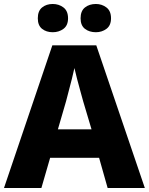

<svg xmlns="http://www.w3.org/2000/svg" viewBox="-20 -945 748 965"><path d="M521 0 478 -152H232L188 0H0L243 -717H464L708 0ZM398 -436Q393 -454 384.5 -485Q376 -516 367.5 -548Q359 -580 354 -603Q349 -580 341 -547.5Q333 -515 324.5 -484Q316 -453 312 -436L271 -295H440ZM170 -853Q170 -890 191.5 -907.5Q213 -925 245 -925Q276 -925 299 -907.5Q322 -890 322 -853Q322 -817 299 -800Q276 -783 245 -783Q213 -783 191.5 -800Q170 -817 170 -853ZM385 -853Q385 -890 407 -907.5Q429 -925 462 -925Q492 -925 515 -907.5Q538 -890 538 -853Q538 -817 515 -800Q492 -783 462 -783Q429 -783 407 -800Q385 -817 385 -853Z"/></svg>

Font: Noto Kufi Arabic ExtraBold
Style: Regular
Weight: 800
Designer: Monotype Design Team, David Williams, Khaled Hosny
Foundry: Google LLC
Version: Version 2.109; ttfautohint (v1.8.4.7-5d5b)